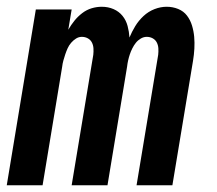

<svg xmlns="http://www.w3.org/2000/svg" viewBox="-21 -548 641 568"><path d="M-1 0 85 -520H191L181 -460Q189 -474 199 -486.5Q209 -499 222 -509Q235 -519 250 -523.5Q265 -528 280 -528Q299 -528 315 -521Q331 -514 341.5 -501Q352 -488 356.5 -471Q361 -454 362 -437Q369 -454 379 -470.5Q389 -487 403.5 -500.5Q418 -514 436 -521Q454 -528 472 -528Q490 -528 506 -521.5Q522 -515 532 -502Q542 -489 547 -472.5Q552 -456 553.5 -439Q555 -422 554 -404Q553 -386 550 -368L489 0H383L447 -386Q448 -395 447.5 -404.5Q447 -414 443 -422Q439 -430 431 -434.5Q423 -439 413 -439Q404 -439 395.5 -434Q387 -429 381 -421.5Q375 -414 370.5 -405Q366 -396 363 -387Q360 -378 358 -369Q356 -360 355 -351L297 0H191L255 -386Q256 -395 255.5 -404.5Q255 -414 251 -422Q247 -430 239 -434.5Q231 -439 221 -439Q212 -439 204 -434Q196 -429 189.5 -421.5Q183 -414 179 -405Q175 -396 172 -387Q169 -378 166.5 -369Q164 -360 163 -351L105 0Z"/></svg>

Font: Iosevka Extended
Style: Bold Italic
Weight: 700
Width: 7
Italic angle: -9°
Monospace: yes
Designer: Belleve Invis
Foundry: Belleve Invis
Version: Version 32.5.0; ttfautohint (v1.8.4)